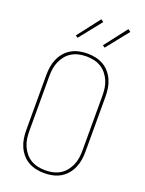

<svg xmlns="http://www.w3.org/2000/svg" viewBox="-176 -1043 853 1133"><g transform="rotate(20 250.0 -476.5)"><path d="M250 8Q224 8 198 2.5Q172 -3 149.5 -16Q127 -29 110 -49Q93 -69 82.5 -93Q72 -117 68 -143Q64 -169 64 -195V-540Q64 -566 68 -592Q72 -618 82.5 -642Q93 -666 110 -686Q127 -706 149.5 -719Q172 -732 198 -737.5Q224 -743 250 -743Q276 -743 302 -737.5Q328 -732 350.5 -719Q373 -706 390 -686Q407 -666 417.5 -642Q428 -618 432 -592Q436 -566 436 -540V-195Q436 -169 432 -143Q428 -117 417.5 -93Q407 -69 390 -49Q373 -29 350.5 -16Q328 -3 302 2.5Q276 8 250 8ZM250 -10Q274 -10 297 -15Q320 -20 340.5 -32Q361 -44 376 -62.5Q391 -81 400.5 -102.5Q410 -124 413.5 -147.5Q417 -171 417 -195V-540Q417 -564 413.5 -587.5Q410 -611 400.5 -632.5Q391 -654 376 -672.5Q361 -691 340.5 -703Q320 -715 297 -720Q274 -725 250 -725Q226 -725 203 -720Q180 -715 159.5 -703Q139 -691 124 -672.5Q109 -654 99.5 -632.5Q90 -611 86.5 -587.5Q83 -564 83 -540V-195Q83 -171 86.5 -147.5Q90 -124 99.5 -102.5Q109 -81 124 -62.5Q139 -44 159.5 -32Q180 -20 203 -15Q226 -10 250 -10ZM332 -810 318 -820 427 -961 443 -949ZM162 -810 148 -820 257 -961 273 -949Z"/></g></svg>

Font: Iosevka SS04 Thin
Style: Regular
Weight: 100
Monospace: yes
Designer: Belleve Invis
Foundry: Belleve Invis
Version: Version 19.0.0; ttfautohint (v1.8.4)